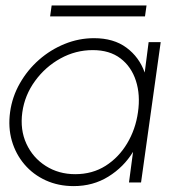

<svg xmlns="http://www.w3.org/2000/svg" viewBox="-20 -650 612 684"><path d="M509.5 -500H552.5L482.5 0H439.5L454 -109Q420.5 -54.5 366 -20.8Q311.5 13 242.5 13Q188 13 143 -7.5Q98 -28 67 -64.5Q36 -101 22.2 -148.5Q8.5 -196 16 -251Q23.5 -305.5 50.8 -353.2Q78 -401 119 -437Q160 -473 210.5 -493.5Q261 -514 315 -514Q385 -514 430.5 -480.2Q476 -446.5 495.5 -391.5ZM248 -29.5Q309 -29.5 356 -59.2Q403 -89 433 -139.2Q463 -189.5 471.5 -250Q480.5 -312 464.2 -362.2Q448 -412.5 409.2 -442Q370.5 -471.5 310.5 -471.5Q249.5 -471.5 195.5 -441.8Q141.5 -412 104.8 -361.5Q68 -311 59.5 -250Q51 -188 74 -138Q97 -88 143 -58.8Q189 -29.5 248 -29.5ZM164 -630.5H502L496.5 -591.5H158.5Z"/></svg>

Font: Urbanist ExtraLight
Style: Italic
Weight: 250
Version: Version 1.303